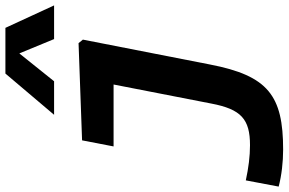

<svg xmlns="http://www.w3.org/2000/svg" viewBox="-220 -660 1067 710"><g transform="rotate(-90 313.0 -304.5)"><path d="M430 -61 522 -531 509 -547 149.5 -534 127 -417.5H356L285.5 -56C264.5 54.5 227.5 87 131.5 87C90.5 87 48 81.5 1.5 71.5L-21.5 193C20.5 204 69.5 209.5 115.5 209.5C314.5 209.5 388.5 154.5 430 -61ZM244 -637.5H368L471 -766L524 -637.5H648.5L565.5 -817.5H396.5Z"/></g></svg>

Font: Monaspace Neon
Style: Bold Italic
Weight: 700
Italic angle: -11°
Designer: Riley Cran & the Lettermatic Team
Foundry: Lettermatic
Version: Version 1.200 (Monaspace Neon)